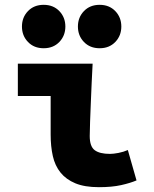

<svg xmlns="http://www.w3.org/2000/svg" viewBox="-20 -764 640 796"><path d="M390 12Q331 12 292.5 -4Q254 -20 231 -48.5Q208 -77 199 -117Q190 -157 190 -206V-366H54V-500H364Q362 -462 360 -419.5Q358 -377 356.5 -336.5Q355 -296 353.5 -260Q352 -224 352 -200Q352 -157 372.5 -141.5Q393 -126 436 -126Q450 -126 471 -130Q492 -134 510 -142L546 -16Q520 -5 482 3.5Q444 12 390 12ZM161 -564Q121 -564 96 -590Q71 -616 71 -654Q71 -692 96 -718Q121 -744 161 -744Q201 -744 226 -718Q251 -692 251 -654Q251 -616 226 -590Q201 -564 161 -564ZM393 -564Q353 -564 328 -590Q303 -616 303 -654Q303 -692 328 -718Q353 -744 393 -744Q433 -744 458 -718Q483 -692 483 -654Q483 -616 458 -590Q433 -564 393 -564Z"/></svg>

Font: Source Code Pro Black
Style: Regular
Weight: 900
Monospace: yes
Designer: Paul D. Hunt, Teo Tuominen
Foundry: Adobe Systems Incorporated
Version: Version 2.030;PS 1.000;hotconv 16.6.51;makeotf.lib2.5.65220